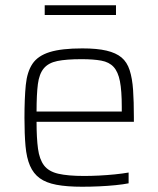

<svg xmlns="http://www.w3.org/2000/svg" viewBox="-20 -702 601 730"><path d="M292 8Q234 8 194.5 0.5Q155 -7 131 -24.5Q107 -42 94 -72Q81 -102 77 -147Q73 -192 73 -254Q73 -328 78 -378.5Q83 -429 103.5 -459.5Q124 -490 169 -504Q214 -518 293 -518Q349 -518 385 -509.5Q421 -501 442 -483.5Q463 -466 473 -435Q483 -404 486 -360Q489 -316 489 -256V-239H119Q119 -177 124.5 -136.5Q130 -96 147.5 -73Q165 -50 201.5 -41.5Q238 -33 300 -33Q326 -33 356.5 -34.5Q387 -36 416.5 -39Q446 -42 469 -46V-5Q449 -1 419.5 2Q390 5 357 6.5Q324 8 292 8ZM443 -258V-296Q443 -357 436 -393Q429 -429 412 -447.5Q395 -466 365 -471.5Q335 -477 290 -477Q232 -477 198 -470Q164 -463 146.5 -442Q129 -421 124 -382Q119 -343 119 -278H463ZM150 -645V-682H421V-645Z"/></svg>

Font: Saira Thin ExtraLight
Style: Regular
Weight: 250
Version: Version 1.101